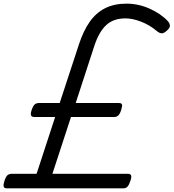

<svg xmlns="http://www.w3.org/2000/svg" viewBox="-49 -1035 954 1055"><path d="M-10 0Q-27 0 -29 -11Q-31 -22 -24 -43Q-16 -66 -7 -73Q2 -80 16 -80H152L254 -392H140Q125 -392 121.5 -401Q118 -410 125 -431Q133 -454 142 -461.5Q151 -469 166 -469H279L385 -792Q409 -865 443.5 -914.5Q478 -964 528 -989.5Q578 -1015 646 -1015Q711 -1015 773 -987.5Q835 -960 874 -918Q885 -905 884.5 -892.5Q884 -880 867 -866Q851 -851 838.5 -852Q826 -853 812 -865Q773 -898 726 -916Q679 -934 641 -934Q574 -934 534.5 -897Q495 -860 470 -785L367 -469H603Q618 -469 621 -461.5Q624 -454 617 -431Q610 -409 601 -400.5Q592 -392 577 -392H341L239 -80H653Q667 -80 671 -72Q675 -64 668 -43Q661 -21 652.5 -10.5Q644 0 627 0Z"/></svg>

Font: Playwrite US Trad
Style: Regular
Weight: 400
Designer: Veronika Burian, José Scaglione
Foundry: TypeTogether
Version: Version 1.002